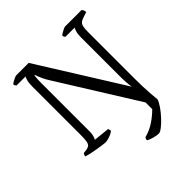

<svg xmlns="http://www.w3.org/2000/svg" viewBox="-239 -863 1222 1222"><g transform="rotate(-45 372.0 -252.0)"><path d="M486 200Q469 200 443 193Q417 186 402 177Q402 169 404.5 163.5Q407 158 409 156Q459 143 499 115.5Q539 88 566 60V0L234 -532Q219 -556 210 -575.5Q201 -595 197 -607Q193 -619 192 -622H188Q187 -616 185.5 -602Q184 -588 184 -562V-120Q184 -98 179 -82Q174 -66 170 -60L277 -49Q279 -47 280.5 -41.5Q282 -36 283 -28Q273 -20 258.5 -13.5Q244 -7 229.5 -3.5Q215 0 204 0Q197 0 177 -3Q157 -6 132.5 -10Q108 -14 86 -19Q64 -24 52 -28Q52 -35 55 -41Q58 -47 60 -50L85 -53Q104 -56 113 -64.5Q122 -73 125 -92Q128 -111 128 -143V-582Q128 -614 133.5 -633.5Q139 -653 144 -657H61Q60 -660 56.5 -664Q53 -668 52 -676Q57 -682 68 -688Q79 -694 90 -699Q101 -704 107 -704H218L575 -133Q572 -150 570 -176.5Q568 -203 568 -245V-581Q568 -614 574 -632.5Q580 -651 584 -656H501Q498 -660 495.5 -663Q493 -666 492 -675Q496 -680 507 -686.5Q518 -693 529.5 -698.5Q541 -704 546 -704H694Q699 -699 702 -692Q705 -685 706 -674L667 -661Q648 -655 639 -645.5Q630 -636 627 -618Q624 -600 624 -571V-156Q624 -122 625 -87.5Q626 -53 628.5 -21Q631 11 634 40Q628 59 609.5 86Q591 113 566.5 139.5Q542 166 520 183Q498 200 486 200Z"/></g></svg>

Font: Texturina 12pt ExtraLight
Style: Regular
Weight: 250
Designer: Guillermo Torres Carreño
Foundry: Omnibus-Type
Version: Version 1.002